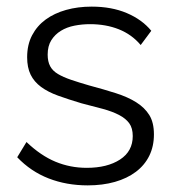

<svg xmlns="http://www.w3.org/2000/svg" viewBox="-20 -550 522 580"><path d="M245 10Q181 10 127 -11Q73 -32 32 -75L60 -121Q103 -80 147.5 -61.5Q192 -43 242 -43Q304 -43 342.5 -68Q381 -93 381 -139Q381 -163 370.5 -177.5Q360 -192 340 -202.5Q320 -213 291 -221Q262 -229 226 -238Q186 -250 155.5 -261Q125 -272 104 -287.5Q83 -303 72.5 -324.5Q62 -346 62 -377Q62 -415 77 -443.5Q92 -472 118 -491Q144 -510 179.5 -520Q215 -530 257 -530Q317 -530 363 -510.5Q409 -491 437 -457L405 -414Q378 -446 339 -461.5Q300 -477 252 -477Q228 -477 205 -472.5Q182 -468 164 -457Q146 -446 135 -428.5Q124 -411 124 -385Q124 -364 131.5 -350Q139 -336 155 -326.5Q171 -317 194.5 -309Q218 -301 249 -292Q294 -280 330 -268.5Q366 -257 391.5 -241Q417 -225 431 -202.5Q445 -180 445 -144Q445 -108 431 -79.5Q417 -51 390.5 -31Q364 -11 327 -0.5Q290 10 245 10Z"/></svg>

Font: Rising Sun Light
Style: Regular
Weight: 300
Designer: Matt McInerney, Pablo Impallari, Rodrigo Fuenzalida (Raleway font), Stephen Hutchings (Greek), Cristiano Sobral (main ch
Foundry: The Rising Sun Project Authors
Version: Version 4.327; ttfautohint (v1.8.4.7-5d5b-dirty)